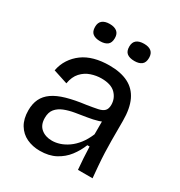

<svg xmlns="http://www.w3.org/2000/svg" viewBox="-171 -828 897 958"><g transform="rotate(30 277.5 -348.5)"><path d="M197 13Q155 13 121 -3Q87 -19 67 -52Q47 -85 47 -134Q47 -172 60.5 -200Q74 -228 102.5 -248Q131 -268 176.5 -281Q222 -294 285 -302Q323 -308 346.5 -313Q370 -318 381 -329.5Q392 -341 392 -364Q392 -401 366 -427.5Q340 -454 284 -454Q255 -454 225 -444Q195 -434 173 -410Q151 -386 144 -345L61 -372Q68 -409 87 -438Q106 -467 134.5 -488Q163 -509 201.5 -519.5Q240 -530 287 -530Q352 -530 395.5 -508Q439 -486 460.5 -440.5Q482 -395 482 -324V-210Q482 -178 483.5 -141.5Q485 -105 488 -68.5Q491 -32 494 0H410Q407 -32 405 -64.5Q403 -97 402 -130H389Q374 -92 349 -59.5Q324 -27 286.5 -7Q249 13 197 13ZM224 -61Q246 -61 269 -68.5Q292 -76 315 -92Q338 -108 358 -133.5Q378 -159 393 -195V-291L420 -287Q404 -271 377.5 -263Q351 -255 319 -250Q287 -245 254.5 -239.5Q222 -234 195.5 -223.5Q169 -213 153 -194Q137 -175 137 -142Q137 -102 161.5 -81.5Q186 -61 224 -61ZM382 -611Q354 -611 339 -622.5Q324 -634 324 -661Q324 -686 339 -698Q354 -710 382 -710Q409 -710 423.5 -698Q438 -686 438 -661Q438 -634 423 -622.5Q408 -611 382 -611ZM184 -611Q157 -611 142 -622.5Q127 -634 127 -661Q127 -686 142 -698Q157 -710 184 -710Q211 -710 226 -698Q241 -686 241 -661Q241 -634 226 -622.5Q211 -611 184 -611Z"/></g></svg>

Font: Bricolage Grotesque 17pt
Style: Regular
Weight: 400
Version: Version 1.001;gftools[0.9.33.dev8+g029e19f]